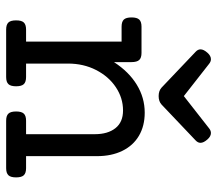

<svg xmlns="http://www.w3.org/2000/svg" viewBox="-62 -662 723 640"><g transform="rotate(90 300.0 -341.5)"><path d="M500 -302.7V-66.4H540Q556.6 -66.4 563.7 -58.8Q570.8 -51.3 570.8 -33.2Q570.8 -15.1 563.7 -7.6Q556.6 0 540 0H381.8Q365.2 0 358.2 -7.6Q351.1 -15.1 351.1 -33.2Q351.1 -51.3 358.2 -58.8Q365.2 -66.4 381.8 -66.4H426.8V-295.4Q426.8 -338.9 406.7 -364.3Q386.7 -389.6 347.7 -389.6Q306.2 -389.6 270.3 -365.7Q234.4 -341.8 212.9 -299.8Q191.4 -257.8 191.4 -206.1V-66.4H236.3Q252.9 -66.4 260 -58.8Q267.1 -51.3 267.1 -33.2Q267.1 -15.1 260 -7.6Q252.9 0 236.3 0H78.1Q61.5 0 54.4 -7.6Q47.4 -15.1 47.4 -33.2Q47.4 -51.3 54.4 -58.8Q61.5 -66.4 78.1 -66.4H118.2V-384.8H68.4Q51.8 -384.8 44.7 -392.3Q37.6 -399.9 37.6 -418Q37.6 -436 44.7 -443.6Q51.8 -451.2 68.4 -451.2H155.8Q172.4 -451.2 179.4 -443.6Q186.5 -436 186.5 -418V-359.4Q218.8 -409.2 262 -435.5Q305.2 -461.9 355 -461.9Q399.4 -461.9 432.1 -442.6Q464.8 -423.3 482.4 -387.2Q500 -351.1 500 -302.7ZM271.5 -518.1 151.9 -631.8Q144 -639.2 144 -647.9Q144 -658.2 155.3 -670.9Q165.5 -682.6 176.8 -682.6Q184.6 -682.6 191.9 -676.8L299.8 -592.3L407.7 -676.8Q415 -682.6 422.9 -682.6Q434.1 -682.6 444.3 -670.9Q455.6 -658.2 455.6 -647.9Q455.6 -639.2 447.8 -631.8L328.1 -518.1Q317.4 -508.3 299.8 -508.3Q282.2 -508.3 271.5 -518.1Z"/></g></svg>

Font: Courier Prime
Style: Regular
Weight: 400
Designer: Alan Dague-Greene, Quote-Unquote Apps
Foundry: Quote-Unquote Apps
Version: Version 3.018